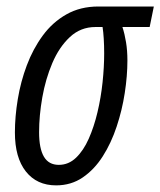

<svg xmlns="http://www.w3.org/2000/svg" viewBox="-20 -555 489 585"><path d="M150.9 9.8Q92.3 9.8 58.8 -32.5Q25.4 -74.7 25.4 -151.4Q25.4 -199.7 34.2 -252.9Q43 -306.2 61.8 -356.2Q80.6 -406.2 110.4 -446.8Q140.1 -487.3 182.4 -511.2Q224.6 -535.2 279.8 -535.2H448.7L436 -472.7H353Q359.9 -451.7 364 -426.3Q368.2 -400.9 368.2 -370.6Q368.2 -323.7 360.1 -271.5Q352.1 -219.2 335.4 -169.2Q318.8 -119.1 293.2 -78.9Q267.6 -38.6 232.2 -14.4Q196.8 9.8 150.9 9.8ZM159.2 -52.7Q189 -52.7 211.7 -74.5Q234.4 -96.2 250.5 -132.6Q266.6 -168.9 277.1 -213.4Q287.6 -257.8 292.5 -304.2Q297.4 -350.6 297.4 -392.1Q297.4 -416.5 296.1 -437Q294.9 -457.5 292.5 -472.7H271Q225.6 -472.7 192.9 -442.1Q160.2 -411.6 139.4 -362.8Q118.7 -314 108.9 -258.3Q99.1 -202.6 99.1 -152.3Q99.1 -102.5 113.8 -77.6Q128.4 -52.7 159.2 -52.7Z"/></svg>

Font: Open Sans Condensed
Style: Italic
Weight: 400
Width: 3
Italic angle: -12°
Designer: Monotype Design Team
Foundry: Monotype Imaging Inc.
Version: Version 3.000